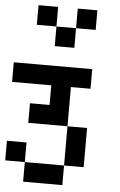

<svg xmlns="http://www.w3.org/2000/svg" viewBox="-70 -1047 764 1219"><g transform="rotate(5 312.5 -437.5)"><path d="M0 0V-125H125V0ZM0 -500V-625H500V-500H375V-250H125V-375H250V-500ZM250 -875H125V-1000H250ZM250 -750V-875H375V-750ZM500 0H375V-250H500ZM500 -875H375V-1000H500ZM125 0H375V125H125Z"/></g></svg>

Font: Galmuri7 Regular
Style: Regular
Weight: 400
Designer: Lee Minseo (quiple)
Version: Version 2.399;hotconv 1.1.1;makeotfexe 2.6.0 DEVELOPMENT